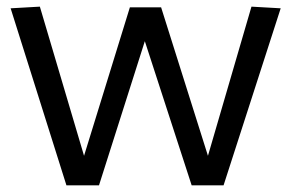

<svg xmlns="http://www.w3.org/2000/svg" viewBox="-20 -558 876 578"><path d="M180 0 12 -533 100 -538 233 -89 371 -536H465L606 -89L737 -538L825 -533L653 0H557L416 -434L278 0Z"/></svg>

Font: Georama SemiExpanded
Style: Regular
Weight: 400
Width: 6
Designer: Jean-Baptiste Levee
Foundry: Production Type
Version: Version 1.001